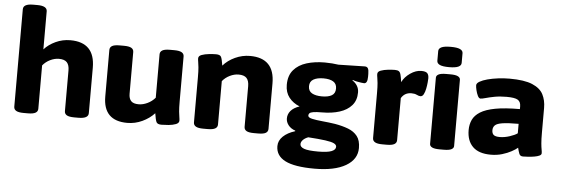

<svg xmlns="http://www.w3.org/2000/svg" viewBox="-57 -940 3904 1337"><g transform="rotate(5 1895.5 -271.5)"><path d="M125 2Q89 2 72.5 -7.5Q56 -17 56 -36V-717Q56 -755 125 -755H154Q223 -755 223 -717V-451Q254 -486 302.5 -508.5Q351 -531 405 -531Q577 -531 577 -354V-36Q577 2 508 2H479Q442 2 426 -7.5Q410 -17 410 -36V-320Q410 -358 393 -376.5Q376 -395 337 -395Q307 -395 276 -380Q245 -365 224 -339V-36Q224 -17 207.5 -7.5Q191 2 155 2Z M849 8Q681 8 681 -162V-487Q681 -506 697 -515.5Q713 -525 750 -525H779Q816 -525 832 -515.5Q848 -506 848 -487V-196Q848 -162 864 -145Q880 -128 917 -128Q947 -128 978.5 -143Q1010 -158 1032 -184V-487Q1032 -506 1048.5 -515.5Q1065 -525 1101 -525H1131Q1167 -525 1183.5 -515.5Q1200 -506 1200 -487V-174Q1200 -127 1202.5 -102Q1205 -77 1207.5 -63.5Q1210 -50 1210 -39Q1210 -22 1188 -13.5Q1166 -5 1137 -2.5Q1108 0 1088 0Q1060 0 1052.5 -14.5Q1045 -29 1038 -76Q1004 -39 954 -15.5Q904 8 849 8Z M1381 2Q1345 2 1328.5 -7.5Q1312 -17 1312 -36V-349Q1312 -396 1309.5 -421Q1307 -446 1304.5 -459Q1302 -472 1302 -483Q1302 -500 1324 -508Q1346 -516 1375 -519Q1404 -522 1424 -522Q1452 -522 1459.5 -507.5Q1467 -493 1474 -447Q1507 -485 1557 -508Q1607 -531 1661 -531Q1833 -531 1833 -354V-36Q1833 -17 1817 -7.5Q1801 2 1764 2H1735Q1698 2 1682 -7.5Q1666 -17 1666 -36V-320Q1666 -358 1649 -376.5Q1632 -395 1593 -395Q1563 -395 1532 -380Q1501 -365 1480 -339V-36Q1480 -17 1463.5 -7.5Q1447 2 1411 2Z M2176 212Q2036 212 1970.5 178.5Q1905 145 1905 78Q1905 39 1936 9.5Q1967 -20 2019 -36L2020 -40Q1988 -51 1971 -73Q1954 -95 1954 -120Q1954 -150 1974 -173.5Q1994 -197 2035 -211Q1989 -229 1961 -264.5Q1933 -300 1933 -353Q1933 -418 1966.5 -457Q2000 -496 2056.5 -513.5Q2113 -531 2184 -531Q2209 -531 2235 -529Q2261 -527 2279 -524L2460 -528Q2478 -529 2485 -517.5Q2492 -506 2492 -478V-458Q2492 -411 2468 -411Q2463 -411 2448 -413Q2433 -415 2416 -418.5Q2399 -422 2388 -427L2386 -423Q2407 -410 2419.5 -389.5Q2432 -369 2432 -343Q2432 -288 2401 -252.5Q2370 -217 2316.5 -200Q2263 -183 2195 -183Q2154 -183 2134 -179.5Q2114 -176 2107.5 -169.5Q2101 -163 2101 -153Q2101 -139 2129.5 -132.5Q2158 -126 2201.5 -122Q2245 -118 2292 -111Q2344 -102 2384.5 -86.5Q2425 -71 2448.5 -41Q2472 -11 2472 42Q2472 121 2394 166.5Q2316 212 2176 212ZM2184 -294Q2228 -294 2252.5 -308.5Q2277 -323 2277 -357Q2277 -390 2252.5 -405Q2228 -420 2184 -420Q2140 -420 2114 -405Q2088 -390 2088 -357Q2088 -323 2114 -308.5Q2140 -294 2184 -294ZM2190 91Q2255 91 2284 79.5Q2313 68 2313 47Q2313 33 2295 24Q2277 15 2233.5 9Q2190 3 2114 -2Q2090 7 2077 21Q2064 35 2064 50Q2064 70 2092.5 80.5Q2121 91 2190 91Z M2633 2Q2597 2 2580.5 -7.5Q2564 -17 2564 -36V-349Q2564 -396 2561.5 -421Q2559 -446 2556.5 -459Q2554 -472 2554 -483Q2554 -500 2576 -508Q2598 -516 2626 -519Q2654 -522 2674 -522Q2692 -522 2701.5 -516Q2711 -510 2715.5 -492.5Q2720 -475 2725 -441Q2743 -478 2781.5 -504.5Q2820 -531 2858 -531Q2889 -531 2900 -519.5Q2911 -508 2911 -484Q2911 -475 2909 -454Q2907 -433 2902.5 -410.5Q2898 -388 2889.5 -371.5Q2881 -355 2867 -355Q2856 -355 2841 -362.5Q2826 -370 2803 -370Q2756 -370 2732 -330V-36Q2732 -17 2715.5 -7.5Q2699 2 2663 2Z M3032 2Q2996 2 2979.5 -6.5Q2963 -15 2963 -30V-493Q2963 -508 2979.5 -516.5Q2996 -525 3032 -525H3062Q3098 -525 3114.5 -516.5Q3131 -508 3131 -493V-30Q3131 -15 3114.5 -6.5Q3098 2 3062 2ZM3048 -574Q3003 -574 2983 -583.5Q2963 -593 2963 -611V-679Q2963 -697 2983 -706.5Q3003 -716 3048 -716Q3092 -716 3112.5 -706.5Q3133 -697 3133 -679V-611Q3133 -593 3112.5 -583.5Q3092 -574 3048 -574Z M3390 8Q3306 8 3264 -33.5Q3222 -75 3222 -150Q3222 -189 3237 -221.5Q3252 -254 3289.5 -277.5Q3327 -301 3394 -313.5Q3461 -326 3565 -326V-345Q3565 -377 3544 -390Q3523 -403 3465 -403Q3418 -403 3381.5 -396Q3345 -389 3320.5 -382Q3296 -375 3285 -375Q3274 -375 3265.5 -392.5Q3257 -410 3252 -431.5Q3247 -453 3247 -465Q3247 -479 3267.5 -491Q3288 -503 3321.5 -512Q3355 -521 3395.5 -526Q3436 -531 3475 -531Q3579 -531 3634.5 -507.5Q3690 -484 3711 -443Q3732 -402 3732 -349V-176Q3732 -129 3734.5 -101.5Q3737 -74 3740 -59Q3743 -44 3743 -33Q3743 -22 3729 -15.5Q3715 -9 3694 -5.5Q3673 -2 3651.5 -0.5Q3630 1 3615 1Q3595 1 3588.5 -15.5Q3582 -32 3576 -57Q3561 -44 3533.5 -29Q3506 -14 3469.5 -3Q3433 8 3390 8ZM3442 -120Q3475 -120 3511.5 -132Q3548 -144 3565 -157V-223Q3491 -223 3452.5 -217Q3414 -211 3400.5 -197.5Q3387 -184 3387 -163Q3387 -141 3399 -130.5Q3411 -120 3442 -120Z"/></g></svg>

Font: Asap Semi Expanded ExtraBold
Style: Regular
Weight: 800
Width: 6
Designer: Pablo Cosgaya
Foundry: Omnibus-Type
Version: Version 3.001; ttfautohint (v1.8.4.7-5d5b)